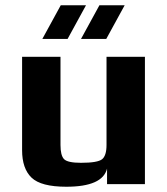

<svg xmlns="http://www.w3.org/2000/svg" viewBox="-20 -700 635 730"><path d="M531 0V-484H385V-149C385 -121.7 379.3 -103.5 368 -94.5C356.7 -85.5 330 -81 288 -81C254 -81 232.5 -85.7 223.5 -95C214.5 -104.3 210 -122.3 210 -149V-484H64V-129C64 -82.3 76 -47.5 100 -24.5C124 -1.5 168 10 232 10C324 10 375.7 -13 387 -59V0ZM454 -680H358L288 -552H384ZM307 -680H211L141 -552H237Z"/></svg>

Font: Play
Style: Bold
Weight: 700
Designer: Jonas Hecksher
Foundry: Jonas Hecksher, Playtypeª, e-types AS
Version: Version 1.002